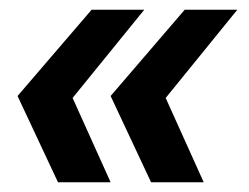

<svg xmlns="http://www.w3.org/2000/svg" viewBox="-20 -459 510 394"><path d="M276 -439 129 -258 207 -85H99L16 -262L168 -439ZM467 -439 320 -258 398 -85H290L207 -262L359 -439Z"/></svg>

Font: Gontserrat Medium
Style: Italic
Weight: 500
Italic angle: -11.3°
Designer: Julieta Ulanovsky
Foundry: Julieta Ulanovsky
Version: Version 6.001